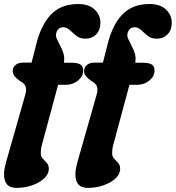

<svg xmlns="http://www.w3.org/2000/svg" viewBox="-31 -747 877 958"><path d="M32.5 -392.5Q32.5 -411 46.5 -422.8Q60.5 -434.5 84 -434.5H126.5L147 -514.5Q171 -619 221.8 -673Q272.5 -727 359 -727Q412 -727 441 -699.5Q470 -672 470 -634Q470 -597 449 -575.5Q428 -554 394 -554Q368 -554 350.2 -568.2Q332.5 -582.5 317.5 -596.8Q302.5 -611 284.5 -611Q257.5 -611 249.5 -581Q246 -567.5 252.8 -552.5Q259.5 -537.5 269.2 -519.5Q279 -501.5 285.5 -480.5Q292 -459.5 288 -434H327Q354 -434 369 -425.8Q384 -417.5 384 -394.5Q384 -366 358.2 -345Q332.5 -324 299 -324H259L179 -27.5Q175 -13.5 173.8 -2.5Q172.5 8.5 172.5 17.5Q172.5 34 182.5 44.5Q192.5 55 202.5 65.8Q212.5 76.5 212.5 95Q212.5 122 188.8 143.8Q165 165.5 128.2 178Q91.5 190.5 52 190.5Q7 190.5 -5.5 156.8Q-18 123 -1 63L95 -274Q102.5 -300.5 96.5 -316Q90.5 -331.5 69.5 -342.5Q51.5 -355 42 -366.5Q32.5 -378 32.5 -392.5ZM388.5 -392.5Q388.5 -411 402.5 -422.8Q416.5 -434.5 440 -434.5H482.5L503 -514.5Q527 -619 577.8 -673Q628.5 -727 715 -727Q768 -727 797 -699.5Q826 -672 826 -634Q826 -597 805 -575.5Q784 -554 750 -554Q724 -554 706.2 -568.2Q688.5 -582.5 673.5 -596.8Q658.5 -611 640.5 -611Q613.5 -611 605.5 -581Q602 -567.5 608.8 -552.5Q615.5 -537.5 625.2 -519.5Q635 -501.5 641.5 -480.5Q648 -459.5 644 -434H683Q710 -434 725 -425.8Q740 -417.5 740 -394.5Q740 -366 714.2 -345Q688.5 -324 655 -324H615L535 -27.5Q531 -13.5 529.8 -2.5Q528.5 8.5 528.5 17.5Q528.5 34 538.5 44.5Q548.5 55 558.5 65.8Q568.5 76.5 568.5 95Q568.5 122 544.8 143.8Q521 165.5 484.2 178Q447.5 190.5 408 190.5Q363 190.5 350.5 156.8Q338 123 355 63L451 -274Q458.5 -300.5 452.5 -316Q446.5 -331.5 425.5 -342.5Q407.5 -355 398 -366.5Q388.5 -378 388.5 -392.5Z"/></svg>

Font: Fraunces 72pt SuperSoft
Style: Bold Italic
Weight: 700
Italic angle: -16°
Version: Version 1.000;[0bf87f6ff]